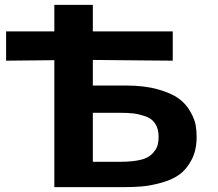

<svg xmlns="http://www.w3.org/2000/svg" viewBox="-20 -768 896 788"><path d="M5 -519V-639H203V-748H361V-639H689V-519Q669 -519 629 -519.5Q589 -520 569 -520L361 -522V-417H498Q573 -417 629 -401Q685 -385 714.5 -363Q744 -341 761.5 -309.5Q779 -278 783 -255Q787 -232 787 -206Q787 -151 766 -111.5Q745 -72 715.5 -51Q686 -30 642 -18Q598 -6 564.5 -3Q531 0 489 0H203V-521Q171 -521 103.5 -520Q36 -519 5 -519ZM361 -104H473Q530 -104 564.5 -114Q599 -124 617 -152V-151Q631 -171 631 -206Q631 -239 617 -260.5Q603 -282 576 -291Q549 -300 527 -302.5Q505 -305 473 -305H361V-255Z"/></svg>

Font: Coval
Style: Black
Weight: 1000
Foundry: Context Ltd
Version: Version 001.000